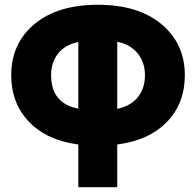

<svg xmlns="http://www.w3.org/2000/svg" viewBox="-20 -578 820 804"><path d="M754 -263Q754 -145 679 -67.5Q604 10 471 27V206H308V27Q176 10 101.5 -68Q27 -146 27 -263Q27 -396 124 -477Q221 -558 390 -558Q559 -558 656.5 -476.5Q754 -395 754 -263ZM587 -263Q587 -317 556.5 -354.5Q526 -392 471 -403V-122Q527 -134 557 -171Q587 -208 587 -263ZM194 -263Q194 -145 308 -123V-402Q253 -391 223.5 -354Q194 -317 194 -263Z"/></svg>

Font: Repo
Style: ExtraBold
Weight: 800
Designer: Stefan Peev
Foundry: Context Ltd
Version: Version 001.000